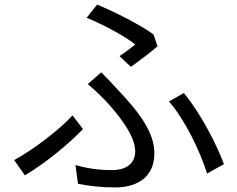

<svg xmlns="http://www.w3.org/2000/svg" viewBox="-20 -793 1040 842"><path d="M504 -547 554 -500C591 -526 648 -570 671 -590L653 -642C593 -686 482 -741 406 -773L360 -715C436 -684 530 -633 573 -598C559 -586 530 -564 504 -547ZM311 -69 322 13C367 22 422 29 485 29C558 29 657 1 657 -121C657 -212 591 -300 498 -398C474 -424 449 -451 424 -476L365 -424C393 -401 423 -372 445 -349C501 -288 573 -198 573 -130C573 -65 518 -47 472 -47C410 -47 361 -55 311 -69ZM888 -32 962 -73C930 -161 855 -304 786 -385L721 -348C790 -270 859 -127 888 -32ZM344 -227 298 -287C241 -224 124 -135 42 -91L89 -24C187 -82 286 -167 344 -227Z"/></svg>

Font: Noto Sans CJK JP
Style: Regular
Weight: 400
Designer: Ryoko NISHIZUKA 西塚涼子 (kana, bopomofo & ideographs); Paul D. Hunt (Latin, Greek & Cyrillic); Sandoll Communications 산돌커뮤니
Foundry: Adobe
Version: Version 2.004;hotconv 1.0.118;makeotfexe 2.5.65603